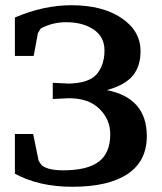

<svg xmlns="http://www.w3.org/2000/svg" viewBox="-20 -703 620 735"><path d="M37 -38V-190H107L128 -87L140 -70Q164 -51 222 -51Q314 -51 358 -84Q402 -117 402 -189Q402 -246 360.5 -286.5Q319 -327 244 -327L182 -324V-386L244 -383Q322 -385 351 -420Q380 -455 380 -510Q380 -562 338.5 -590Q297 -618 233 -618Q181 -618 136 -594L125 -576L109 -489H37V-636Q147 -683 253 -683Q372 -683 445 -634Q518 -585 518 -507Q518 -449 488 -413Q458 -377 389 -358Q542 -328 542 -182Q542 -86 468.5 -37Q395 12 257 12Q129 12 37 -38Z"/></svg>

Font: Khartiya
Style: Bold
Weight: 700
Version: Version 1.0.2